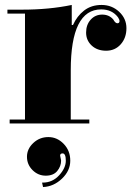

<svg xmlns="http://www.w3.org/2000/svg" viewBox="-20 -508 531 776"><path d="M223 121 227 141Q227 164 211.5 183Q196 202 165 202Q134 202 111.5 179.5Q89 157 89 125.5Q89 94 114.5 70Q140 46 175.5 46Q211 46 237.5 73.5Q264 101 264 141.5Q264 182 230.5 214Q197 246 154 248L150 230H153Q192 230 219 200.5Q246 171 246 141.5Q246 112 233 112Q223 112 223 121ZM270 -407H275Q291 -443 320 -465.5Q349 -488 390.5 -488Q432 -488 461.5 -460.5Q491 -433 491 -394Q491 -355 468 -329Q445 -303 409 -303Q373 -303 350.5 -324Q328 -345 328 -376.5Q328 -408 346.5 -428.5Q365 -449 393 -449Q421 -449 438 -429Q446 -414 454.5 -414Q463 -414 463 -423Q463 -429 457 -438Q433 -470 389 -470Q266 -470 266 -224V-25H341V-9H19V-25H81V-453H10V-469H70Q179 -469 270 -488Z"/></svg>

Font: Elsie Swash Caps Black
Style: Regular
Weight: 900
Designer: Alejandro Inler
Foundry: Alejandro Inler
Version: 1.003